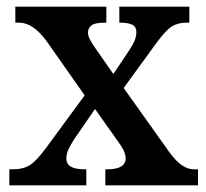

<svg xmlns="http://www.w3.org/2000/svg" viewBox="-20 -556 619 576"><path d="M8 0V-48H17Q50 -48 70 -61Q90 -74 118 -112L234 -270L118 -435Q78 -488 38 -488H26V-536H299V-488H296Q264 -488 254 -479.5Q244 -471 244 -459Q244 -449 249 -439Q254 -429 265 -413L320 -334L365 -401Q376 -417 382.5 -431Q389 -445 389 -459Q389 -477 375.5 -482.5Q362 -488 341 -488H338V-536H548V-488H540Q513 -488 494.5 -476Q476 -464 447 -424L351 -292L487 -101Q508 -72 526 -60Q544 -48 561 -48H574V0H296V-48H301Q357 -48 357 -81Q357 -92 350.5 -105.5Q344 -119 321 -150L265 -229L201 -136Q193 -123 186 -109Q179 -95 179 -81Q179 -64 192.5 -56Q206 -48 237 -48H239V0Z"/></svg>

Font: Noto Serif Thai SemiCondensed SemiBold
Style: Regular
Weight: 600
Width: 4
Designer: Monotype Design Team
Foundry: Monotype Imaging Inc.
Version: Version 2.002; ttfautohint (v1.8.4.7-5d5b)